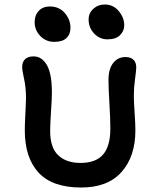

<svg xmlns="http://www.w3.org/2000/svg" viewBox="-20 -857 694 858"><path d="M460 -681.2Q425.3 -681.2 400.6 -707.3Q376 -733.4 376 -770Q376 -798.3 397 -817.6Q418 -836.9 448.2 -836.9Q486.3 -836.9 510.7 -807.4Q535.2 -777.8 535.2 -744.1Q535.2 -718.8 516.6 -700Q498 -681.2 460 -681.2ZM222.2 -669.9Q185.5 -669.9 160.2 -696Q134.8 -722.2 134.8 -757.8Q134.8 -789.1 153.3 -808.6Q171.9 -828.1 202.1 -828.1Q244.6 -828.1 269.8 -798.6Q294.9 -769 294.9 -732.9Q294.9 -704.1 277.1 -687Q259.3 -669.9 222.2 -669.9ZM342.8 -19Q213.9 -19 152.3 -85.7Q90.8 -152.3 90.8 -274.9Q90.8 -301.8 93.5 -350.6Q96.2 -399.4 96.2 -415Q96.2 -466.8 87.6 -504.4Q79.1 -542 79.1 -557.1Q79.1 -580.1 92 -592.5Q105 -605 129.9 -605Q167.5 -605 189.7 -565.9Q211.9 -526.9 211.9 -442.9Q211.9 -418.5 208 -358.6Q204.1 -298.8 204.1 -272Q204.1 -197.3 240.2 -163.1Q276.4 -128.9 339.8 -128.9Q408.2 -128.9 440.7 -166.5Q473.1 -204.1 473.1 -282.2Q473.1 -327.1 469 -394Q464.8 -460.9 464.8 -501Q464.8 -548.3 485.6 -575.2Q506.3 -602.1 541 -602.1Q563.5 -602.1 576.2 -590.3Q588.9 -578.6 588.9 -555.2Q588.9 -543 583.5 -504.4Q578.1 -465.8 578.1 -429.2Q578.1 -404.8 581.5 -354Q585 -303.2 585 -274.9Q585 -157.7 523.2 -88.4Q461.4 -19 342.8 -19Z"/></svg>

Font: Shantell Sans Irregular Bouncy
Style: Regular
Weight: 500
Designer: Stephen Nixon, Anya Danilova, Shantell Martin
Foundry: Arrow Type
Version: Version 1.006;[9816181b4]